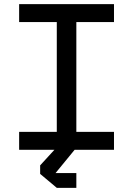

<svg xmlns="http://www.w3.org/2000/svg" viewBox="-20 -720 640 923"><path d="M72 -700V-614H253V-86H72V0H528V-86H347V-614H528V-700ZM347 112H247L347 -10L260 -20L173 75V116L253 183H347Z"/></svg>

Font: Kode Mono Medium
Style: Regular
Weight: 500
Monospace: yes
Designer: Isa Ozler
Foundry: Kadena LLC
Version: Version 1.206;gftools[0.9.28]